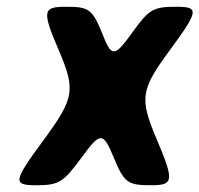

<svg xmlns="http://www.w3.org/2000/svg" viewBox="-20 -548 590 568"><path d="M282 -450C253 -521 243 -528 175 -528C106 -528 104 -516 154 -399C204 -282 200 -258 110 -135C19 -12 17 0 86 0C155 0 167 -8 222 -83C277 -158 285 -158 316 -83C347 -8 357 0 426 0C494 0 496 -12 444 -135C392 -258 396 -282 482 -399C568 -516 570 -528 502 -528C433 -528 421 -521 370 -450C318 -378 310 -378 282 -450Z"/></svg>

Font: Asimov Print
Style: AIt
Weight: 500
Designer: Google
Version: Version 2.000980: 2014